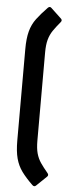

<svg xmlns="http://www.w3.org/2000/svg" viewBox="-60 -752 351 949"><g transform="rotate(5 115.5 -277.5)"><path d="M138 162Q105 130 84.5 102Q64 74 54.5 38.5Q45 3 45 -51V-504Q45 -557 54.5 -592.5Q64 -628 85 -656Q106 -684 138 -717Q148 -727 157 -717L208 -669Q216 -661 207 -651Q186 -626 172 -605.5Q158 -585 151 -559.5Q144 -534 144 -496V-58Q144 -20 151 5Q158 30 172 50.5Q186 71 207 96Q216 106 208 114L157 163Q148 172 138 162Z"/></g></svg>

Font: Sofia Sans Condensed
Style: Bold
Weight: 700
Designer: Botio Nikoltchev, Ani Petrova
Foundry: lettersoup
Version: Version 4.101; ttfautohint (v1.8.4.7-5d5b)